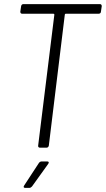

<svg xmlns="http://www.w3.org/2000/svg" viewBox="-20 -720 516 936"><path d="M83 -690 79 -663C79 -657 82 -653 88 -653H241C243 -653 245 -651 245 -649L166 -10C165 -4 169 0 175 0H207C212 0 217 -4 218 -10L296 -649C296 -651 298 -653 300 -653H461C467 -653 472 -657 472 -663L476 -690C476 -696 473 -700 467 -700H94C88 -700 84 -696 83 -690ZM103 196H123C128 196 132 193 136 189L215 79C220 72 218 67 210 67H183C178 67 173 70 170 74L98 184C93 191 95 196 103 196Z"/></svg>

Font: Barlow Semi Condensed Light
Style: Italic
Weight: 300
Width: 4
Italic angle: -7°
Designer: Jeremy Tribby
Foundry: Tribby Type
Version: Version 1.422;hotconv 1.0.109;makeotfexe 2.5.65596